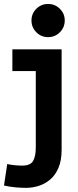

<svg xmlns="http://www.w3.org/2000/svg" viewBox="-33 -735 387 951"><path d="M95.7 195.5Q72.4 195.5 44 193Q15.6 190.6 -13.2 183.8L2.8 77.5Q20.7 81.7 41.5 83.5Q62.2 85.3 77.3 85.3Q117.5 85.3 130.9 62.1Q144.2 39 144.2 -3.8V-383.1H28.3V-490.8H272.2V6.7Q272.2 59.3 256.9 95.5Q241.7 131.8 216.1 153.7Q190.5 175.6 159.1 185.5Q127.7 195.5 95.7 195.5ZM205.1 -551Q171.2 -551 147 -575.1Q122.9 -599.3 122.9 -633.9Q122.9 -667.5 147 -691.5Q171.2 -715.4 205.1 -715.4Q239.4 -715.4 263.5 -691.5Q287.7 -667.5 287.7 -633.9Q287.7 -599.3 263.5 -575.1Q239.4 -551 205.1 -551Z"/></svg>

Font: Anaheim
Style: Regular
Weight: 400
Designer: Vernon Adams
Foundry: Vernon Adams
Version: Version 2.001